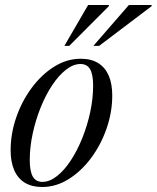

<svg xmlns="http://www.w3.org/2000/svg" viewBox="-20 -738 627 768"><path d="M303 -503Q344.5 -503 372.5 -485.8Q400.5 -468.5 414.8 -435.8Q429 -403 429 -356Q429 -289.5 406.5 -224.5Q384 -159.5 344.8 -106.5Q305.5 -53.5 255 -21.8Q204.5 10 148.5 10Q107.5 10 79.2 -7.2Q51 -24.5 36.8 -57.5Q22.5 -90.5 22.5 -137Q22.5 -203.5 45 -268.5Q67.5 -333.5 106.8 -386.5Q146 -439.5 196.5 -471.2Q247 -503 303 -503ZM149.5 -10.5Q178.5 -10.5 207.8 -33.5Q237 -56.5 263 -96Q289 -135.5 309 -185.2Q329 -235 340.8 -289.2Q352.5 -343.5 352.5 -395.5Q352.5 -439.5 340.5 -460.8Q328.5 -482 302 -482Q273 -482 243.8 -459Q214.5 -436 188.5 -396.8Q162.5 -357.5 142.5 -307.8Q122.5 -258 110.8 -203.8Q99 -149.5 99 -97.5Q99 -53.5 111 -32Q123 -10.5 149.5 -10.5ZM353.5 -554.5 495.5 -718H587L586 -713L376.5 -554.5ZM237.5 -554.5 332.5 -718H416L415 -713L257 -554.5Z"/></svg>

Font: Newsreader 60pt
Style: Italic
Weight: 400
Italic angle: -17°
Designer: Hugues Gentile
Foundry: Production Type
Version: Version 1.003